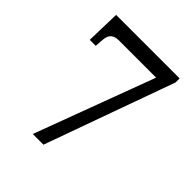

<svg xmlns="http://www.w3.org/2000/svg" viewBox="-199 -835 956 956"><g transform="rotate(45 279.5 -356.5)"><path d="M189.9 0 425.8 -632.8H163.1Q109.4 -632.8 105 -582L101.1 -532.2H59.1L64 -712.9H511.2V-684.1L265.1 0Z"/></g></svg>

Font: Droid-TTFautohint Serif
Style: Regular
Weight: 400
Foundry: Ascender Corporation
Version: Version 1.00; ttfautohint (v1.00rc1.4-1a1c-dirty) -l 8 -r 50